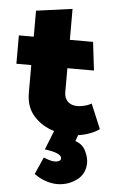

<svg xmlns="http://www.w3.org/2000/svg" viewBox="-59 -661 585 964"><g transform="rotate(5 233.0 -179.5)"><path d="M401 -322H267V-202Q267 -172 284.5 -154.5Q302 -137 334 -137Q347 -137 367 -141.5Q387 -146 404 -156L456 -32Q441 -19 411 -7.5Q381 4 350 8L339 39Q376 51 391.5 83.5Q407 116 407 142Q407 199 363.5 230.5Q320 262 266 262Q237 262 206 251Q175 240 150 221L188 135Q198 139 214 144.5Q230 150 244 150Q257 150 266 145.5Q275 141 275 132Q275 118 253 108.5Q231 99 190 94L228 -2Q167 -20 126 -65Q85 -110 85 -182V-322H10V-465H85V-596L267 -621V-465H384Z"/></g></svg>

Font: Palanquin Dark
Style: Bold
Weight: 700
Designer: Pria Ravichandran
Version: Version 1.000